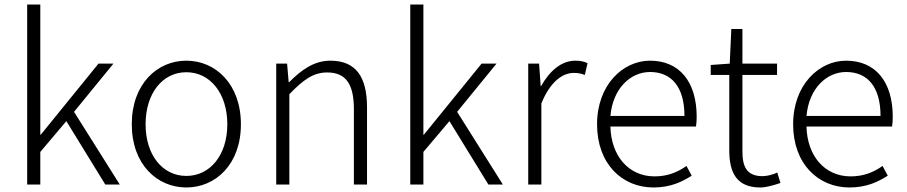

<svg xmlns="http://www.w3.org/2000/svg" viewBox="-20 -815 4005 848"><path d="M100 0H158V-144L273 -280L445 0H509L307 -321L481 -534H415L160 -220H158V-795H100Z M803 13C932 13 1044 -89 1044 -266C1044 -444 932 -547 803 -547C674 -547 562 -444 562 -266C562 -89 674 13 803 13ZM803 -38C698 -38 623 -130 623 -266C623 -403 698 -496 803 -496C908 -496 984 -403 984 -266C984 -130 908 -38 803 -38Z M1200 0H1258V-399C1320 -463 1364 -495 1425 -495C1508 -495 1543 -443 1543 -333V0H1601V-341C1601 -478 1550 -547 1439 -547C1366 -547 1310 -505 1257 -452H1255L1248 -534H1200Z M1792 0H1850V-144L1965 -280L2137 0H2201L1999 -321L2173 -534H2107L1852 -220H1850V-795H1792Z M2313 0H2371V-358C2411 -457 2467 -493 2514 -493C2535 -493 2546 -490 2563 -484L2575 -536C2558 -544 2542 -547 2521 -547C2459 -547 2407 -501 2370 -435H2368L2361 -534H2313Z M2866 13C2942 13 2992 -12 3035 -39L3012 -82C2972 -54 2928 -36 2871 -36C2756 -36 2679 -127 2676 -256H3054C3056 -270 3057 -285 3057 -299C3057 -455 2980 -547 2851 -547C2731 -547 2617 -440 2617 -266C2617 -91 2728 13 2866 13ZM2676 -303C2687 -425 2765 -497 2851 -497C2945 -497 3003 -432 3003 -303Z M3338 13C3362 13 3396 4 3427 -7L3413 -53C3395 -44 3368 -37 3348 -37C3277 -37 3259 -80 3259 -147V-484H3412V-534H3259V-687H3210L3203 -534L3119 -528V-484H3201V-151C3201 -53 3233 13 3338 13Z M3732 13C3808 13 3858 -12 3901 -39L3878 -82C3838 -54 3794 -36 3737 -36C3622 -36 3545 -127 3542 -256H3920C3922 -270 3923 -285 3923 -299C3923 -455 3846 -547 3717 -547C3597 -547 3483 -440 3483 -266C3483 -91 3594 13 3732 13ZM3542 -303C3553 -425 3631 -497 3717 -497C3811 -497 3869 -432 3869 -303Z"/></svg>

Font: Noto Sans HK Light
Style: Regular
Weight: 300
Designer: Ryoko NISHIZUKA 西塚涼子 (kana, bopomofo & ideographs); Paul D. Hunt (Latin, Greek & Cyrillic); Sandoll Communications 산돌커뮤니
Foundry: Adobe
Version: Version 2.004;hotconv 1.0.118;makeotfexe 2.5.65603